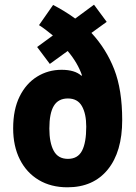

<svg xmlns="http://www.w3.org/2000/svg" viewBox="-20 -787 577 817"><path d="M206 -766Q229 -754 253 -739.5Q277 -725 300 -708L380 -767L434 -694L369 -647Q432 -579 466 -492Q500 -405 500 -276Q500 -141 438.5 -65.5Q377 10 267 10Q197 10 145 -21Q93 -52 64.5 -108.5Q36 -165 36 -241Q36 -321 63.5 -376.5Q91 -432 138 -461Q185 -490 242 -490Q298 -490 326 -465L329 -466Q311 -519 268 -570L192 -515L138 -587L205 -636Q190 -648 176 -659Q162 -670 146 -680ZM269 -368Q228 -368 209 -336.5Q190 -305 190 -240Q190 -180 208.5 -145.5Q227 -111 269 -111Q311 -111 329 -145.5Q347 -180 347 -248Q347 -303 328.5 -335.5Q310 -368 269 -368Z"/></svg>

Font: Noto Sans Kannada Condensed ExtraBold
Style: Regular
Weight: 800
Width: 3
Designer: Jelle Bosma - Monotype Design Team
Foundry: Monotype Imaging Inc.
Version: Version 2.005; ttfautohint (v1.8.4.7-5d5b)